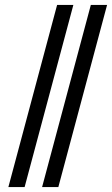

<svg xmlns="http://www.w3.org/2000/svg" viewBox="-20 -760 455 780"><path d="M415 -740 217 0H151L349 -740ZM278 -740 80 0H14L212 -740Z"/></svg>

Font: STIX MathJax Latin
Style: Bold Italic
Weight: 700
Italic angle: -16.33°
Designer: MicroPress Inc., with final additions and corrections provided by Coen Hoffman, Elsevier (retired)
Version: Version 1.1.1